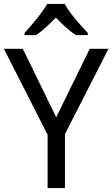

<svg xmlns="http://www.w3.org/2000/svg" viewBox="-20 -964 576 984"><path d="M440 -714H536L313 -277V0H224V-273L0 -714H97L268 -363ZM430 -795V-784H369Q324 -813 266 -874Q208 -813 165 -784H106V-795Q193 -892 222 -944H312Q339 -891 430 -795Z"/></svg>

Font: Noto Sans Display
Style: Regular
Weight: 400
Designer: Monotype Design team
Foundry: Monotype Imaging Inc.
Version: Version 1.000